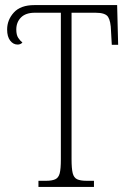

<svg xmlns="http://www.w3.org/2000/svg" viewBox="-20 -734 507 754"><path d="M131 0V-24H161Q184 -24 197 -30Q210 -36 214.5 -53.5Q219 -71 219 -108V-684H117Q81 -684 62.5 -665.5Q44 -647 44 -618Q44 -597 51.5 -585.5Q59 -574 68 -567Q61 -559 49 -559Q32 -559 20 -574.5Q8 -590 8 -618Q8 -656 34.5 -685Q61 -714 115 -714H440L444 -558H419L416 -612Q415 -651 404.5 -667.5Q394 -684 355 -684H261V-109Q261 -72 265.5 -54Q270 -36 283 -30Q296 -24 320 -24H349V0Z"/></svg>

Font: Noto Serif ExtraCondensed ExtraLight
Style: Regular
Weight: 200
Width: 2
Designer: Monotype Design Team
Foundry: Monotype Imaging Inc.
Version: Version 2.015